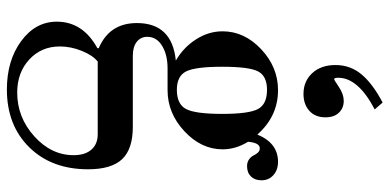

<svg xmlns="http://www.w3.org/2000/svg" viewBox="-307 -499 1132 558"><g transform="rotate(90 259.0 -220.0)"><path d="M240 326Q156 326 99.5 284.5Q43 243 43 181Q43 105 120 63V59Q47 28 47 -52Q47 -154 156 -165Q118 -187 94.5 -223.5Q71 -260 71 -301Q71 -364 123 -413Q175 -462 242 -462Q318 -462 371 -402Q396 -462 450 -462Q474 -462 489 -448.5Q504 -435 504 -414Q504 -395 493 -383.5Q482 -372 463 -372Q451 -372 443 -378Q435 -384 432 -390.5Q429 -397 424 -403Q419 -409 411 -409Q395 -409 392 -375Q414 -339 414 -301Q414 -239 361.5 -190Q309 -141 242 -141H179Q139 -141 113 -125Q87 -109 87 -82Q87 -63 101.5 -51.5Q116 -40 142 -40H349Q413 -40 442.5 -9Q472 22 472 90Q472 196 408 261Q344 326 240 326ZM249 296Q321 296 376 246.5Q431 197 431 132Q431 99 415 80.5Q399 62 370 62H159Q141 76 128 108Q115 140 115 172Q115 226 153 261Q191 296 249 296ZM241 -168Q283 -168 297 -195Q311 -222 311 -300Q311 -377 297 -403.5Q283 -430 241 -430Q201 -430 187.5 -404Q174 -378 174 -300Q174 -222 187.5 -195Q201 -168 241 -168ZM169 -629Q169 -672 196 -704.5Q223 -737 278 -766L298 -743Q206 -695 206 -637Q206 -625 210 -625Q212 -625 233 -639Q254 -653 273 -653Q294 -653 307.5 -639Q321 -625 321 -600Q321 -570 302 -553Q283 -536 253 -536Q216 -536 192.5 -561.5Q169 -587 169 -629Z"/></g></svg>

Font: Libre Bodoni
Style: Regular
Weight: 400
Designer: Pablo Impallari, Rodrigo Fuenzalida
Foundry: Pablo Impallari, Rodrigo Fuenzalida
Version: Version 1.001